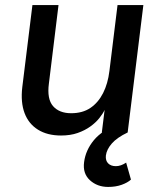

<svg xmlns="http://www.w3.org/2000/svg" viewBox="-20 -523 643 758"><path d="M546 -503 484 0H382L393 -89Q386 -74 372 -56.5Q358 -39 336.5 -23.5Q315 -8 286.5 2Q258 12 221 12Q167 12 130 -11Q93 -34 77 -76.5Q61 -119 68 -179L108 -503H211L173 -193Q165 -132 189.5 -104Q214 -76 261 -76Q306 -76 337 -97Q368 -118 387 -155.5Q406 -193 412 -243L444 -503ZM407 215Q364 215 335 188.5Q306 162 312 117Q318 70 350.5 30.5Q383 -9 454 -38L484 0Q442 20 421.5 43.5Q401 67 398 91Q396 111 407 122Q418 133 437.5 133Q457 133 478 119L497 186Q484 198 460.5 206.5Q437 215 407 215Z"/></svg>

Font: Inclusive Sans Medium
Style: Italic
Weight: 500
Italic angle: -7°
Designer: Olivia King
Foundry: Olivia King
Version: Version 2.004